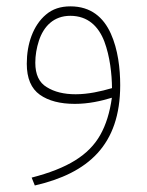

<svg xmlns="http://www.w3.org/2000/svg" viewBox="-20 -318 455 595"><path d="M352.5 -54.2C352.5 -105 345.7 -165 323.2 -214.4C300.8 -263.7 262.2 -298.3 198.2 -298.3C167.5 -298.3 142.6 -290 122.6 -272.9C82.5 -239.3 63 -181.6 63 -120.6C63 -75.2 76.7 -43.5 103.5 -24.4C130.4 -5.4 166.5 3.9 211.9 3.9C254.4 3.9 293 -4.9 326.7 -15.1C320.3 30.3 308.6 68.8 290.5 100.6C254.9 163.1 189.5 203.6 78.1 232.4L87.9 256.8C252.9 218.8 352.5 131.8 352.5 -54.2ZM214.4 -25.9C178.2 -25.9 148.4 -33.2 125 -47.9C101.1 -62 89.4 -87.4 89.4 -123.5C89.4 -146.5 93.3 -169.4 100.6 -191.9C115.2 -236.3 146.5 -269 197.8 -269C252.4 -269 285.2 -236.3 303.2 -189.9C320.8 -143.1 326.7 -88.4 327.1 -44.9C292.5 -34.7 252.9 -25.9 214.4 -25.9Z"/></svg>

Font: Vazirmatn Thin
Style: Regular
Weight: 100
Designer: Saber Rastikerdar
Foundry: Saber Rastikerdar
Version: Version 33.003